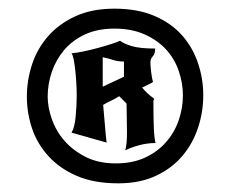

<svg xmlns="http://www.w3.org/2000/svg" viewBox="-20 -808 531 443"><path d="M244 -788Q298 -788 337 -771Q376 -754 400.5 -726Q425 -698 437 -662Q449 -626 449 -588Q449 -550 437 -513.5Q425 -477 401 -448.5Q377 -420 340 -402.5Q303 -385 253 -385Q197 -385 157.5 -402Q118 -419 92 -447.5Q66 -476 54 -511.5Q42 -547 42 -585Q42 -623 54 -659.5Q66 -696 91 -724.5Q116 -753 154 -770.5Q192 -788 244 -788ZM244 -742Q205 -742 176 -728.5Q147 -715 128 -692.5Q109 -670 99.5 -642Q90 -614 90 -585Q90 -561 99.5 -533.5Q109 -506 128.5 -483.5Q148 -461 177.5 -446Q207 -431 247 -431Q286 -431 315 -444.5Q344 -458 363.5 -480.5Q383 -503 392.5 -531Q402 -559 402 -588Q402 -616 392.5 -644Q383 -672 363.5 -693.5Q344 -715 314 -728.5Q284 -742 244 -742ZM339 -478Q319 -478 299.5 -472.5Q280 -467 269 -461Q273 -476 273 -501Q273 -515 272.5 -534.5Q272 -554 272 -569L255 -586Q244 -579 235 -575Q226 -571 218 -566Q220 -546 222 -520Q224 -494 226 -479L145 -502Q152 -513 154.5 -538.5Q157 -564 157 -587Q157 -602 156 -618Q155 -634 153.5 -647.5Q152 -661 150 -671Q148 -681 145 -685Q157 -686 173.5 -689.5Q190 -693 206.5 -697.5Q223 -702 237 -706.5Q251 -711 257 -714Q266 -707 284.5 -701.5Q303 -696 338 -696Q338 -684 332.5 -678Q327 -672 327 -664Q327 -655 329 -640Q331 -625 333 -619Q331 -617 324.5 -614Q318 -611 308 -606Q318 -593 336 -580Q334 -578 334 -573.5Q334 -569 334 -563Q334 -535 335 -511.5Q336 -488 339 -478ZM266 -666Q252 -666 241.5 -669.5Q231 -673 217 -676V-608L266 -631Z"/></svg>

Font: New Rocker
Style: Regular
Weight: 400
Designer: Pablo Impallari, Brenda Gallo, Rodrigo Fuenzalida
Foundry: Pablo Impallari, Brenda Gallo, Rodrigo Fuenzalida
Version: Version 1.000; ttfautohint (v0.93) -l 8 -r 50 -G 200 -x 14 -